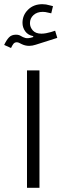

<svg xmlns="http://www.w3.org/2000/svg" viewBox="-35 -896 301 916"><path d="M153.3 -560.1V0H93.8V-560.1ZM193.8 -835.9Q181.6 -839.4 168.9 -839.4Q141.6 -839.4 124.8 -824Q107.9 -808.6 107.9 -785.6Q107.9 -766.1 121.6 -750.7Q135.3 -735.4 162.6 -735.4Q172.9 -735.4 184.6 -737.5Q196.3 -739.7 208.5 -743.2L228 -749.5L238.3 -715.3L135.3 -682.6Q119.1 -677.2 104 -677.2Q85 -677.2 67.4 -686Q61 -689.5 55.7 -691.9Q50.3 -694.3 44.9 -694.3Q34.7 -694.3 28.8 -686.5Q22.9 -678.7 17.6 -667L-15.1 -681.6Q-4.4 -704.6 7.8 -717.5Q20 -730.5 41 -730.5Q55.2 -730.5 64.5 -724.4Q73.7 -718.3 86.4 -714.8Q99.1 -711.4 123.5 -719.2V-723.6Q98.1 -728.5 85.2 -746.8Q72.3 -765.1 72.3 -787.1Q72.3 -823.7 98.9 -849.9Q125.5 -876 167 -876Q184.6 -876 202.1 -870.6L217.8 -866.7L209.5 -832.5Z"/></svg>

Font: Estedad-FD Light
Style: Regular
Weight: 300
Designer: Amin Abedi
Version: Version 7.3